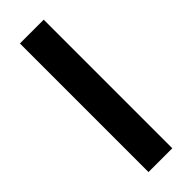

<svg xmlns="http://www.w3.org/2000/svg" viewBox="-261 -808 830 830"><g transform="rotate(-45 154.0 -393.0)"><path d="M82 0V-786.1H227.5V0Z"/></g></svg>

Font: Gothic A1 ExtraBold
Style: Regular
Weight: 800
Designer: HanYang I&C Co.,Ltd.
Foundry: HanYang I&C Co.,Ltd.
Version: Version 2.50